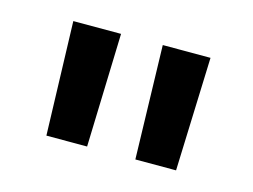

<svg xmlns="http://www.w3.org/2000/svg" viewBox="-47 -761 487 369"><g transform="rotate(15 196.5 -576.0)"><path d="M244 -463 238 -689H333L325 -463ZM67 -463 60 -689H155L148 -463Z"/></g></svg>

Font: Cairo Play SemiBold
Style: Regular
Weight: 600
Designer: Mohamed Gaber, Accademia di Belle Arti di Urbino
Foundry: Kief Type Foundry, Accademia di Belle Arti di Urbino
Version: Version 3.130;gftools[0.9.24]